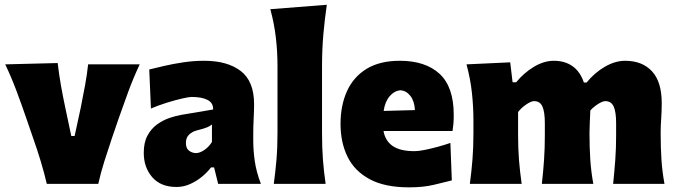

<svg xmlns="http://www.w3.org/2000/svg" viewBox="-20 -770 2835 804"><path d="M176 0Q165 -47 150.5 -95Q136 -143 119.5 -189.5L89 -278Q70 -333.5 49 -389.5Q28 -445.5 2 -500.5L221.5 -506Q227 -459 235.2 -412.2Q243.5 -365.5 253.5 -318.5L278.5 -200.5H292.5L318 -318.5Q328 -367.5 336.2 -412.8Q344.5 -458 349 -500.5H565Q539 -445 518.2 -388.8Q497.5 -332.5 478 -277L447.5 -188Q431.5 -140.5 416.8 -93.8Q402 -47 391.5 0Z M719 13Q653 13 617.5 -28Q582 -69 582 -130Q582 -173.5 597.5 -202.2Q613 -231 637.5 -248.8Q662 -266.5 689 -275.8Q716 -285 739 -289L872.5 -311.5Q873.5 -338.5 849.8 -351.2Q826 -364 782 -364Q770.5 -364 741.5 -357.2Q712.5 -350.5 677.2 -339.5Q642 -328.5 612 -315.5L605 -479Q629.5 -485 666.8 -493.8Q704 -502.5 747.5 -509Q791 -515.5 835 -515.5Q932 -515.5 988 -472.8Q1044 -430 1044 -333.5Q1044 -308 1042.2 -272.8Q1040.5 -237.5 1040.5 -211.5V-180Q1040.5 -139.5 1047 -94.5Q1053.5 -49.5 1072.5 0H893.5L876.5 -69H863.5Q849.5 -50 827.2 -31.2Q805 -12.5 777.2 0.2Q749.5 13 719 13ZM801 -129Q816.5 -129 835.5 -141.8Q854.5 -154.5 867.5 -175.5V-249Q860 -242 847.2 -236.8Q834.5 -231.5 803 -223.5Q784.5 -218.5 771.5 -206Q758.5 -193.5 758.5 -171.5Q758.5 -148.5 771.8 -138.8Q785 -129 801 -129Z M1126.5 0Q1133.5 -52.5 1137.8 -102.2Q1142 -152 1142 -214.5V-493Q1142 -553.5 1135.2 -612Q1128.5 -670.5 1112 -731.5L1348.5 -750Q1340 -691.5 1334.2 -627.5Q1328.5 -563.5 1328.5 -493V-214.5Q1328.5 -152 1332.2 -102.2Q1336 -52.5 1343.5 0Z M1692.5 14.5Q1591.5 14.5 1528.2 -19.5Q1465 -53.5 1435.5 -113.2Q1406 -173 1406 -251Q1406 -328.5 1433 -388.2Q1460 -448 1515.2 -481.8Q1570.5 -515.5 1654.5 -515.5Q1761.5 -515.5 1820.8 -460.8Q1880 -406 1880 -289.5Q1880 -268.5 1878.8 -252.8Q1877.5 -237 1875 -221.5H1586Q1593 -180.5 1624.2 -158.8Q1655.5 -137 1716 -137Q1732.5 -137 1758.5 -142.2Q1784.5 -147.5 1813 -155.2Q1841.5 -163 1866 -171.5L1872 -14.5Q1840 -6.5 1796.2 4Q1752.5 14.5 1692.5 14.5ZM1656.5 -392Q1631 -389.5 1611.8 -367.2Q1592.5 -345 1586.5 -305.5L1717.5 -309Q1715.5 -347 1698.2 -368.8Q1681 -390.5 1656.5 -392Z M1947.5 0Q1954.5 -52.5 1958.5 -102.2Q1962.5 -152 1962.5 -214.5V-264.5Q1962.5 -322.5 1956.2 -381Q1950 -439.5 1933.5 -500.5L2116.5 -509L2126.5 -425.5H2141.5Q2172.5 -464 2215 -489.8Q2257.5 -515.5 2299.5 -515.5Q2345 -515.5 2377.2 -493Q2409.5 -470.5 2425 -424.5H2436.5Q2468.5 -464.5 2512 -490Q2555.5 -515.5 2597.5 -515.5Q2669.5 -515.5 2710.2 -471.5Q2751 -427.5 2751 -338Q2751 -305.5 2748.8 -273.8Q2746.5 -242 2746.5 -214.5Q2746.5 -152 2749.8 -102.2Q2753 -52.5 2762.5 0H2547.5Q2553 -52.5 2556.5 -100.8Q2560 -149 2560 -204V-254Q2560 -301 2549.8 -323.8Q2539.5 -346.5 2515 -346.5Q2503.5 -346.5 2484.8 -334.8Q2466 -323 2452 -307.5Q2451 -283 2449.8 -259.2Q2448.5 -235.5 2448.5 -214.5Q2448.5 -152 2451.8 -102.2Q2455 -52.5 2464.5 0H2249Q2255 -52.5 2258.2 -100.8Q2261.5 -149 2261.5 -204V-254Q2261.5 -301 2251.5 -323.8Q2241.5 -346.5 2216.5 -346.5Q2204 -346.5 2183.5 -332.5Q2163 -318.5 2149.5 -301V-204Q2149.5 -149 2153.2 -100.8Q2157 -52.5 2164.5 0Z"/></svg>

Font: Commissioner Flair ExtraBold
Style: Regular
Weight: 800
Designer: Kostas Bartsokas
Foundry: Kostas Bartsokas
Version: Version 1.000; ttfautohint (v1.8.3)